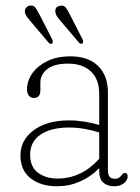

<svg xmlns="http://www.w3.org/2000/svg" viewBox="-20 -654 501 685"><path d="M53 -100Q53 -154 100 -189.2Q147 -224.5 227 -224.5Q253.5 -224.5 282 -220Q310.5 -215.5 334 -208V-318.5Q334 -371.5 304.2 -399.2Q274.5 -427 223 -427Q173 -427 148.5 -407.5Q124 -388 124 -359.5V-331.5Q124 -304.5 100 -304.5Q89 -304.5 82.8 -313.2Q76.5 -322 76.5 -335Q76.5 -366 95.5 -392.8Q114.5 -419.5 149 -436.2Q183.5 -453 231.5 -453Q295 -453 330 -418.5Q365 -384 365 -324.5V-46Q365 -16 390 -16Q404.5 -16 412.5 -27.5Q415.5 -31 418.5 -34Q421.5 -37 425.5 -37Q435.5 -37 435.5 -25Q435.5 -11 422 -0.2Q408.5 10.5 387.5 10.5Q362.5 10.5 348.2 -2.8Q334 -16 334 -43V-54Q303.5 -23 265 -6.2Q226.5 10.5 183.5 10.5Q125.5 10.5 89.2 -17.8Q53 -46 53 -100ZM87.5 -102Q87.5 -58.5 115.5 -37.8Q143.5 -17 185 -17Q270.5 -17 334 -87.5V-181.5Q310 -189 282.8 -194Q255.5 -199 225.5 -199Q162 -199 124.8 -173.8Q87.5 -148.5 87.5 -102ZM122.5 -599 166 -514Q170.5 -503.5 166 -499Q159.5 -494.5 152.5 -503L89 -578Q82.5 -585.5 76.8 -593.2Q71 -601 69 -609Q67.5 -619.5 72.8 -626Q78 -632.5 86 -634Q99.5 -636 106.5 -626.2Q113.5 -616.5 122.5 -599ZM231 -599 274 -514.5Q279.5 -503.5 274 -499Q267.5 -495 261 -503L197 -578Q191 -585 185.2 -592.8Q179.5 -600.5 178 -608.5Q174 -630.5 195 -633.5Q208 -636 215.2 -626.2Q222.5 -616.5 231 -599Z"/></svg>

Font: Fraunces 72pt S100 Thin
Style: Regular
Weight: 100
Version: Version 1.000; ttfautohint (v1.8.3)